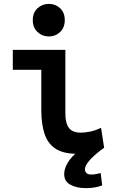

<svg xmlns="http://www.w3.org/2000/svg" viewBox="-20 -781 600 990"><path d="M422 189Q375 189 343 171.5Q311 154 311 117Q311 98 319 78.5Q327 59 340 42Q353 25 368 12Q301 10 263 -16.5Q225 -43 209 -93Q193 -143 193 -213V-421H46V-524H317V-199Q317 -162 325.5 -139.5Q334 -117 351.5 -107Q369 -97 396 -97Q418 -97 445 -102.5Q472 -108 501 -122L517 -19Q473 12 445.5 41.5Q418 71 418 92Q418 103 425.5 111Q433 119 452 119Q460 119 472.5 117Q485 115 499 111L507 175Q471 189 422 189ZM232 -593Q198 -593 173.5 -616Q149 -639 149 -677Q149 -716 173.5 -738.5Q198 -761 232 -761Q266 -761 290 -738.5Q314 -716 314 -677Q314 -639 290 -616Q266 -593 232 -593Z"/></svg>

Font: Ubuntu Sans Mono SemiBold
Style: Regular
Weight: 600
Monospace: yes
Designer: Dalton Maag Ltd
Foundry: Dalton Maag Ltd
Version: Version 1.006